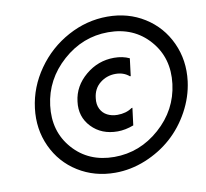

<svg xmlns="http://www.w3.org/2000/svg" viewBox="-84 -852 1024 953"><g transform="rotate(-10 428.5 -375.0)"><path d="M422 10Q318 10 235.5 -41.5Q153 -93 112 -182Q71 -271 84 -375Q97 -479 159.5 -568Q222 -657 317 -708.5Q412 -760 516.5 -760Q621 -760 703 -708.5Q785 -657 826 -568Q867 -479 854 -375Q844 -297 805 -225.5Q766 -154 708 -102.5Q650 -51 575 -20.5Q500 10 422 10ZM223.5 -157Q302 -68 431 -68Q560 -68 660.5 -157Q761 -246 777 -375Q793 -504 714.5 -593.5Q636 -683 507 -683Q378 -683 277.5 -593.5Q177 -504 161 -375Q145 -246 223.5 -157ZM469 -190Q388 -190 338 -242.5Q288 -295 298 -371Q307 -447 370 -500Q433 -553 514 -553Q557 -553 591 -537L580 -449H576Q548 -473 507 -473Q463 -473 429 -446Q395 -419 390 -371Q386 -340 397.5 -317Q409 -294 431.5 -282.5Q454 -271 482 -271Q526 -271 556 -292L561 -293L550 -206Q508 -190 469 -190Z"/></g></svg>

Font: Orkney
Style: BoldItalic
Weight: 700
Designer: Samuel Oakes and Alfredo Marco Pradil
Foundry: Alfredo Marco Pradil
Version: 1.0; ttfautohint (v1.5)